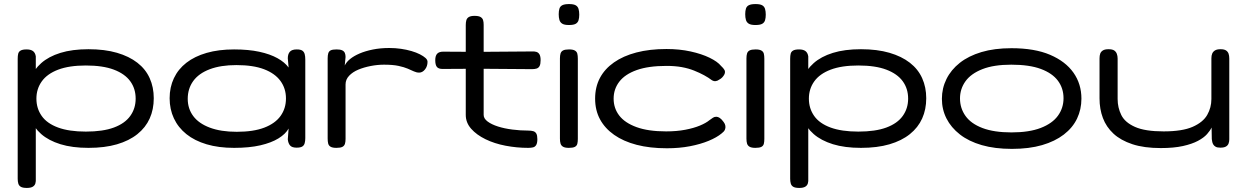

<svg xmlns="http://www.w3.org/2000/svg" viewBox="-20 -717 6132 944"><path d="M415 10Q335 10 277 -8Q219 -26 182.5 -58Q146 -90 128.5 -135Q111 -180 111 -234Q111 -286 128.5 -330Q146 -374 182.5 -406.5Q219 -439 277 -457Q335 -475 415 -475Q495 -475 555 -457.5Q615 -440 655.5 -408.5Q696 -377 716 -332.5Q736 -288 736 -234Q736 -179 716 -134.5Q696 -90 655.5 -57.5Q615 -25 555 -7.5Q495 10 415 10ZM112 207Q92 207 82.5 201.5Q73 196 70 185.5Q67 175 67 162V-428Q67 -443 69.5 -453Q72 -463 81.5 -468.5Q91 -474 111 -474Q131 -474 142 -466Q153 -458 156 -440V161Q157 174 154 184.5Q151 195 141 201Q131 207 112 207ZM402 -70Q486 -70 540 -90Q594 -110 620.5 -147Q647 -184 647 -232Q647 -281 620.5 -317.5Q594 -354 540 -374.5Q486 -395 402 -395Q320 -395 266 -374.5Q212 -354 185.5 -317Q159 -280 159 -232Q159 -184 185 -147Q211 -110 265.5 -90Q320 -70 402 -70Z M1438 9Q1416 9 1406.5 -1.5Q1397 -12 1395 -32L1399 -85Q1384 -58 1349 -36.5Q1314 -15 1260 -2.5Q1206 10 1131 10Q1055 10 996 -7.5Q937 -25 896.5 -57.5Q856 -90 835 -135Q814 -180 814 -234Q814 -288 835 -332.5Q856 -377 896.5 -408.5Q937 -440 996 -457Q1055 -474 1131 -474Q1202 -474 1255 -462.5Q1308 -451 1344 -431Q1380 -411 1399 -385L1395 -430Q1395 -451 1405 -462.5Q1415 -474 1439 -474Q1458 -474 1466.5 -468Q1475 -462 1478 -451Q1481 -440 1481 -424V-38Q1481 -24 1478 -13Q1475 -2 1466 3.5Q1457 9 1438 9ZM1144 -69Q1226 -69 1279.5 -89.5Q1333 -110 1359.5 -147Q1386 -184 1386 -233Q1386 -282 1359 -319Q1332 -356 1278.5 -376.5Q1225 -397 1142 -397Q1065 -397 1011 -376.5Q957 -356 930 -318.5Q903 -281 903 -231Q903 -183 930 -146.5Q957 -110 1011.5 -89.5Q1066 -69 1144 -69Z M1634 10Q1615 10 1605.5 4.5Q1596 -1 1593.5 -11.5Q1591 -22 1591 -36V-430Q1591 -445 1594 -455Q1597 -465 1606 -469.5Q1615 -474 1635 -474Q1653 -474 1662.5 -469.5Q1672 -465 1675.5 -456.5Q1679 -448 1679 -437L1675 -395Q1683 -412 1701.5 -427Q1720 -442 1748 -454Q1776 -466 1813 -473.5Q1850 -481 1894 -481Q1924 -481 1951.5 -477Q1979 -473 2003 -466Q2027 -459 2044.5 -450Q2062 -441 2072 -432Q2082 -423 2082 -413Q2082 -391 2069.5 -375.5Q2057 -360 2041 -360Q2028 -360 2015 -366Q2002 -372 1984.5 -379.5Q1967 -387 1939.5 -393Q1912 -399 1868 -399Q1836 -399 1802.5 -392.5Q1769 -386 1741.5 -374.5Q1714 -363 1696.5 -344.5Q1679 -326 1679 -302V-34Q1679 -20 1676 -10Q1673 0 1663.5 5Q1654 10 1634 10Z M2577 10Q2521 10 2466 -0.5Q2411 -11 2367 -32.5Q2323 -54 2296.5 -84Q2270 -114 2270 -152V-594Q2270 -608 2273 -618Q2276 -628 2285.5 -633.5Q2295 -639 2313 -639Q2333 -639 2342.5 -633.5Q2352 -628 2355 -618.5Q2358 -609 2358 -595V-152Q2358 -134 2377.5 -119.5Q2397 -105 2428.5 -95Q2460 -85 2499 -80Q2538 -75 2577 -75Q2592 -75 2602 -72Q2612 -69 2617 -60Q2622 -51 2622 -33Q2622 -14 2616.5 -4.5Q2611 5 2601 7.5Q2591 10 2577 10ZM2159 -463 2329 -462 2593 -464Q2607 -465 2617 -462Q2627 -459 2632.5 -449.5Q2638 -440 2638 -421Q2638 -402 2633 -392.5Q2628 -383 2618.5 -380Q2609 -377 2595 -377L2331 -379L2156 -378Q2136 -378 2128 -388Q2120 -398 2120 -421Q2120 -443 2129.5 -453Q2139 -463 2159 -463Z M2777 10Q2758 10 2748.5 4.5Q2739 -1 2736 -11Q2733 -21 2733 -35V-430Q2733 -444 2736 -454Q2739 -464 2748.5 -469Q2758 -474 2778 -474Q2797 -474 2806.5 -468.5Q2816 -463 2818.5 -453Q2821 -443 2821 -428V-34Q2821 -20 2818.5 -10Q2816 0 2806.5 5Q2797 10 2777 10ZM2777 -594Q2755 -594 2744.5 -600.5Q2734 -607 2730.5 -619Q2727 -631 2727 -647Q2727 -663 2730.5 -674.5Q2734 -686 2745 -691.5Q2756 -697 2778 -697Q2800 -697 2810.5 -691Q2821 -685 2824.5 -673Q2828 -661 2828 -645Q2828 -629 2824.5 -617.5Q2821 -606 2810.5 -600Q2800 -594 2777 -594Z M3259 12Q3175 12 3110 -5Q3045 -22 2999.5 -54Q2954 -86 2930 -130.5Q2906 -175 2906 -232Q2906 -289 2929.5 -333.5Q2953 -378 2998.5 -410Q3044 -442 3109 -459Q3174 -476 3257 -476Q3321 -476 3375.5 -464Q3430 -452 3469 -433Q3508 -414 3525 -393Q3537 -382 3542 -373Q3547 -364 3542 -352Q3538 -344 3531.5 -337Q3525 -330 3517 -326Q3498 -312 3481 -322Q3464 -335 3442 -347Q3420 -359 3392.5 -370Q3365 -381 3332 -387Q3299 -393 3257 -393Q3168 -393 3110.5 -372.5Q3053 -352 3025 -315.5Q2997 -279 2997 -232Q2997 -185 3024.5 -149Q3052 -113 3109.5 -92Q3167 -71 3255 -71Q3307 -71 3349 -79Q3391 -87 3421 -99.5Q3451 -112 3468 -126Q3478 -133 3485 -138Q3492 -143 3502 -143Q3510 -143 3519 -137Q3528 -131 3538 -117Q3545 -108 3546.5 -98Q3548 -88 3544 -79Q3540 -70 3528 -61Q3504 -41 3464 -24.5Q3424 -8 3372 2Q3320 12 3259 12Z M3694 10Q3675 10 3665.5 4.5Q3656 -1 3653 -11Q3650 -21 3650 -35V-430Q3650 -444 3653 -454Q3656 -464 3665.5 -469Q3675 -474 3695 -474Q3714 -474 3723.5 -468.5Q3733 -463 3735.5 -453Q3738 -443 3738 -428V-34Q3738 -20 3735.5 -10Q3733 0 3723.5 5Q3714 10 3694 10ZM3694 -594Q3672 -594 3661.5 -600.5Q3651 -607 3647.5 -619Q3644 -631 3644 -647Q3644 -663 3647.5 -674.5Q3651 -686 3662 -691.5Q3673 -697 3695 -697Q3717 -697 3727.5 -691Q3738 -685 3741.5 -673Q3745 -661 3745 -645Q3745 -629 3741.5 -617.5Q3738 -606 3727.5 -600Q3717 -594 3694 -594Z M4213 10Q4133 10 4075 -8Q4017 -26 3980.5 -58Q3944 -90 3926.5 -135Q3909 -180 3909 -234Q3909 -286 3926.5 -330Q3944 -374 3980.5 -406.5Q4017 -439 4075 -457Q4133 -475 4213 -475Q4293 -475 4353 -457.5Q4413 -440 4453.5 -408.5Q4494 -377 4514 -332.5Q4534 -288 4534 -234Q4534 -179 4514 -134.5Q4494 -90 4453.5 -57.5Q4413 -25 4353 -7.5Q4293 10 4213 10ZM3910 207Q3890 207 3880.5 201.5Q3871 196 3868 185.5Q3865 175 3865 162V-428Q3865 -443 3867.5 -453Q3870 -463 3879.5 -468.5Q3889 -474 3909 -474Q3929 -474 3940 -466Q3951 -458 3954 -440V161Q3955 174 3952 184.5Q3949 195 3939 201Q3929 207 3910 207ZM4200 -70Q4284 -70 4338 -90Q4392 -110 4418.5 -147Q4445 -184 4445 -232Q4445 -281 4418.5 -317.5Q4392 -354 4338 -374.5Q4284 -395 4200 -395Q4118 -395 4064 -374.5Q4010 -354 3983.5 -317Q3957 -280 3957 -232Q3957 -184 3983 -147Q4009 -110 4063.5 -90Q4118 -70 4200 -70Z M4955 15Q4871 15 4807 -3.5Q4743 -22 4699.5 -56Q4656 -90 4633.5 -134.5Q4611 -179 4611 -231Q4611 -283 4633.5 -328.5Q4656 -374 4699 -408Q4742 -442 4805.5 -461Q4869 -480 4953 -480Q5067 -480 5143 -447.5Q5219 -415 5258 -359.5Q5297 -304 5297 -232Q5297 -179 5275.5 -134Q5254 -89 5210.5 -55.5Q5167 -22 5103.5 -3.5Q5040 15 4955 15ZM4953 -66Q5040 -66 5097 -88Q5154 -110 5181.5 -148Q5209 -186 5209 -234Q5209 -283 5181.5 -320Q5154 -357 5097.5 -378Q5041 -399 4952 -399Q4866 -399 4810 -377Q4754 -355 4727 -317.5Q4700 -280 4700 -233Q4700 -185 4727 -147Q4754 -109 4810.5 -87.5Q4867 -66 4953 -66Z M5687 11Q5605 11 5547.5 -8Q5490 -27 5454.5 -60Q5419 -93 5402.5 -137Q5386 -181 5386 -233V-430Q5386 -444 5389.5 -453.5Q5393 -463 5402.5 -469Q5412 -475 5430 -475Q5449 -475 5458 -469Q5467 -463 5471 -452.5Q5475 -442 5475 -429V-230Q5475 -188 5493 -151.5Q5511 -115 5560.5 -93Q5610 -71 5701 -71Q5793 -71 5844 -93.5Q5895 -116 5915.5 -152Q5936 -188 5936 -230V-430Q5936 -444 5940 -453.5Q5944 -463 5953.5 -469Q5963 -475 5981 -475Q5999 -475 6008 -469Q6017 -463 6020.5 -453Q6024 -443 6024 -429V-32Q6024 -21 6020.5 -11.5Q6017 -2 6007.5 3.5Q5998 9 5980 9Q5965 9 5957 4.5Q5949 0 5945 -7Q5941 -14 5940 -21Q5939 -28 5938 -33L5937 -90Q5930 -75 5914.5 -57.5Q5899 -40 5870 -24.5Q5841 -9 5796 1Q5751 11 5687 11Z"/></svg>

Font: Fredoka Expanded
Style: Regular
Weight: 400
Width: 7
Designer: Ben Nathan
Foundry: Milena B. Brandão, Ben Nathan
Version: Version 2.001